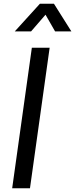

<svg xmlns="http://www.w3.org/2000/svg" viewBox="-20 -1005 401 1025"><path d="M140 0H45L150 -750H245ZM59 -837.5 193 -985H268L361 -837.5H274L223 -926.5L146 -837.5Z"/></svg>

Font: Mohave Light Medium
Style: Italic
Weight: 500
Italic angle: -8°
Version: Version 2.003